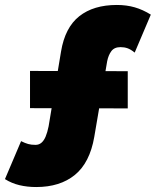

<svg xmlns="http://www.w3.org/2000/svg" viewBox="-28 -723 628 774"><path d="M-8 -1 57 -154Q73 -146 85.5 -142.5Q98 -139 115 -139Q129 -139 139 -147.5Q149 -156 156 -172.5Q163 -189 168 -214L218 -515Q234 -612 291.5 -657.5Q349 -703 443 -703Q482 -703 515 -693.5Q548 -684 580 -664L515 -511Q499 -524 486 -528.5Q473 -533 458 -533Q433 -533 421 -517Q409 -501 404 -476L352 -171Q334 -67 274 -18Q214 31 118 31Q82 31 50.5 23.5Q19 16 -8 -1ZM93 -287V-437L487 -436V-286Z"/></svg>

Font: Mach ExtraBold
Style: Regular
Weight: 800
Version: Version 1.002